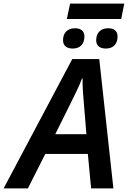

<svg xmlns="http://www.w3.org/2000/svg" viewBox="-79 -1040 706 1060"><path d="M290 -935H590L607 -1020H308ZM323 -772C363 -772 387 -797 387 -839C387 -871 365 -884 335 -884C293 -884 269 -858 269 -818C269 -785 292 -772 323 -772ZM506 -772C546 -772 570 -797 570 -839C570 -871 548 -884 518 -884C476 -884 452 -858 452 -818C452 -785 475 -772 506 -772ZM-59 0H75L171 -190H406L424 0H547L469 -714H320ZM226 -299 313 -474C337 -522 358 -565 374 -607H377C376 -563 380 -514 384 -470L398 -299Z"/></svg>

Font: Noto Sans SemiBold
Style: Italic
Weight: 600
Italic angle: -12°
Designer: Monotype Design Team
Foundry: Monotype Imaging Inc.
Version: Version 2.013